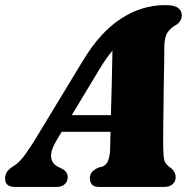

<svg xmlns="http://www.w3.org/2000/svg" viewBox="-55 -733 758 753"><path d="M166.5 -182Q141.5 -140.5 145.8 -114.5Q150 -88.5 175.5 -77.5L190.5 -70Q202 -63 206.2 -55.2Q210.5 -47.5 210.5 -39Q210.5 -21 198.8 -10.5Q187 0 168 0H2.5Q-35 0 -35 -33Q-35 -47 -27.8 -58.8Q-20.5 -70.5 3 -85Q21.5 -96.5 44 -127.5Q66.5 -158.5 89.5 -197L272 -498Q338.5 -607.5 420 -660.2Q501.5 -713 592.5 -713Q629 -713 643.5 -701.8Q658 -690.5 658 -673.5Q658 -651.5 638.5 -637Q616 -625.5 603 -607Q590 -588.5 589.5 -551Q589.5 -526.5 588.8 -484.2Q588 -442 587.2 -392Q586.5 -342 586 -294Q585.5 -246 585 -209Q584.5 -172 585 -156.5Q585.5 -122 589.2 -105.2Q593 -88.5 617 -72.5Q634 -58 634 -38Q634 -21.5 622.2 -10.8Q610.5 0 590 0H333Q312.5 0 305 -10Q297.5 -20 297.5 -34Q297.5 -49 305.8 -58.5Q314 -68 330.5 -75.5L346.5 -79.5Q363 -86 369.8 -105Q376.5 -124 377 -152Q377 -164 377.5 -180.5Q378 -197 378.5 -216H187ZM333.5 -459 226.5 -281.5H380Q382 -343 383.5 -411.2Q385 -479.5 386 -534.5Q375.5 -522 362.5 -503.8Q349.5 -485.5 333.5 -459Z"/></svg>

Font: Fraunces 72pt S050 Black
Style: Italic
Weight: 900
Italic angle: -16°
Version: Version 1.000; ttfautohint (v1.8.3)